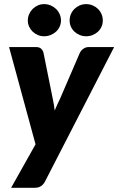

<svg xmlns="http://www.w3.org/2000/svg" viewBox="-20 -747 574 932"><path d="M24 0ZM198 135Q182 164.5 150 164.5H34L152.5 -46.5L24 -518.5H155Q171.5 -518.5 179.8 -510.5Q188 -502.5 191 -491.5L236 -268Q239 -253.5 241.5 -239.2Q244 -225 245.5 -210.5Q251.5 -225 258.2 -239.8Q265 -254.5 272 -269L368 -491.5Q374 -503 385.5 -510.8Q397 -518.5 409 -518.5H534ZM276 -647.5Q276 -631.5 269.5 -617.5Q263 -603.5 251.8 -593.2Q240.5 -583 225.8 -577Q211 -571 194 -571Q178 -571 163.8 -577Q149.5 -583 138.8 -593.2Q128 -603.5 121.5 -617.5Q115 -631.5 115 -647.5Q115 -664 121.5 -678.5Q128 -693 138.8 -703.8Q149.5 -714.5 163.8 -720.8Q178 -727 194 -727Q211 -727 225.8 -720.8Q240.5 -714.5 251.8 -703.8Q263 -693 269.5 -678.5Q276 -664 276 -647.5ZM479 -647.5Q479 -631.5 472.8 -617.5Q466.5 -603.5 455.5 -593.2Q444.5 -583 429.8 -577Q415 -571 398 -571Q381.5 -571 367 -577Q352.5 -583 341.5 -593.2Q330.5 -603.5 324.2 -617.5Q318 -631.5 318 -647.5Q318 -664 324.2 -678.5Q330.5 -693 341.5 -703.8Q352.5 -714.5 367 -720.8Q381.5 -727 398 -727Q415 -727 429.8 -720.8Q444.5 -714.5 455.5 -703.8Q466.5 -693 472.8 -678.5Q479 -664 479 -647.5Z"/></svg>

Font: Lato Black
Style: Italic
Weight: 900
Italic angle: -7°
Designer: Lukasz Dziedzic
Foundry: tyPoland Lukasz Dziedzic
Version: Version 2.007; 2014-02-27